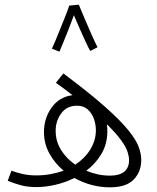

<svg xmlns="http://www.w3.org/2000/svg" viewBox="-20 -793 671 821"><path d="M450 8Q371 8 298 -32Q260 -13 217.5 -3Q175 7 136 7Q97 7 67 -1.5Q37 -10 13 -20L29 -63Q51 -55 77 -49Q103 -43 135 -43Q167 -43 196.5 -48.5Q226 -54 252 -63Q214 -95 191 -137Q168 -179 168 -228Q168 -288 201 -333.5Q234 -379 290 -386Q257 -412 219 -439L251 -479Q362 -396 428.5 -337Q495 -278 528.5 -236.5Q562 -195 573 -165Q584 -135 584 -109Q584 -59 552 -25.5Q520 8 450 8ZM218 -234Q218 -188 241.5 -151Q265 -114 302 -89Q343 -116 366.5 -154.5Q390 -193 390 -236Q390 -261 381.5 -285Q373 -309 355 -325Q337 -341 309 -341Q266 -341 242 -308.5Q218 -276 218 -234ZM439 -232Q439 -178 414 -135.5Q389 -93 349 -63Q399 -42 450 -42Q531 -42 532 -108Q532 -123 525.5 -143.5Q519 -164 498.5 -192.5Q478 -221 437 -262Q439 -247 439 -232ZM276 -769 317 -773Q325 -753 340 -718Q355 -683 370.5 -647.5Q386 -612 397 -591L366 -575Q359 -587 346 -614.5Q333 -642 319.5 -673.5Q306 -705 296 -728Q286 -700 273 -667Q260 -634 249 -607.5Q238 -581 234 -572L202 -585Q207 -595 217 -619Q227 -643 238.5 -671.5Q250 -700 260.5 -726.5Q271 -753 276 -769Z"/></svg>

Font: Noto Sans Arabic SemCond Light
Style: Regular
Weight: 300
Width: 4
Designer: Monotype Design Team, Nadine Chahine, Nizar Qandah and Khaled Hosny
Foundry: Monotype Imaging Inc.
Version: Version 2.012; ttfautohint (v1.8.4.7-5d5b)